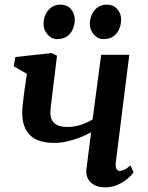

<svg xmlns="http://www.w3.org/2000/svg" viewBox="-20 -795 634 825"><path d="M225 -555.5 202.5 -372Q201.5 -361 200 -350.2Q198.5 -339.5 197.5 -329.8Q196.5 -320 196.5 -311Q196.5 -280.5 214.5 -265Q232.5 -249.5 268 -249.5Q300.5 -249.5 328 -258.8Q355.5 -268 378 -282L414.5 -559.5H535.5L477.5 -96.5Q475.5 -78.5 480.2 -69.5Q485 -60.5 494.5 -60.5Q502.5 -60.5 513.8 -65.5Q525 -70.5 540.5 -84L554 -54.5Q547 -44 529.5 -28.5Q512 -13 486.8 -1.5Q461.5 10 432 10Q403.5 10 384.5 -0.5Q365.5 -11 357 -29Q348.5 -47 351.5 -69.5L371.5 -226.5Q347.5 -213.5 320.8 -203.2Q294 -193 266.8 -187Q239.5 -181 213 -181Q141.5 -181 108.5 -214.8Q75.5 -248.5 75.5 -309Q75.5 -324 77.2 -341Q79 -358 81.2 -375.5Q83.5 -393 85.5 -409.5L95.5 -478L39 -510L46 -550L202.5 -567ZM225 -627Q201 -627 183.8 -647.5Q166.5 -668 167 -694Q168 -728 188 -751.5Q208 -775 240 -775Q269.5 -775 285.5 -755.2Q301.5 -735.5 301.5 -710.5Q301 -676 281.8 -651.5Q262.5 -627 225 -627ZM424.5 -627Q400 -627 382.8 -647.5Q365.5 -668 366 -694Q367 -728 386.5 -751.5Q406 -775 439 -775Q468 -775 484.5 -755.2Q501 -735.5 500.5 -710.5Q500 -676 480.8 -651.5Q461.5 -627 424.5 -627Z"/></svg>

Font: Merriweather SemiBold
Style: Italic
Weight: 600
Italic angle: -7.8°
Version: Version 2.101